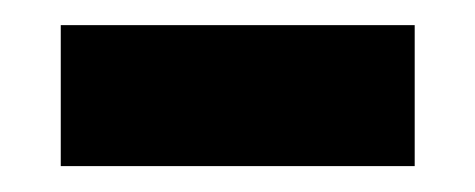

<svg xmlns="http://www.w3.org/2000/svg" viewBox="-20 -364 376 152"><path d="M308.3 -232.5H28.1V-344.1H308.3Z"/></svg>

Font: Wix Madefor Display
Style: Regular
Weight: 400
Designer: Dalton Maag Ltd
Foundry: Dalton Maag Ltd
Version: Version 3.100